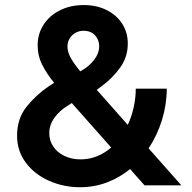

<svg xmlns="http://www.w3.org/2000/svg" viewBox="-20 -747 774 774"><path d="M48.8 -200.2Q48.8 -268.6 86.7 -316.2Q124.5 -363.8 176.8 -399.4L198.2 -413.1Q168.9 -448.7 150.4 -485.4Q131.8 -522 131.8 -564.5Q131.8 -610.4 155.5 -647.2Q179.2 -684.1 221.4 -705.3Q263.7 -726.6 317.4 -726.6Q369.6 -726.6 410.2 -706.3Q450.7 -686 472.9 -650.9Q495.1 -615.7 495.1 -572.3Q495.6 -517.6 464.1 -474.1Q432.6 -430.7 389.6 -399.4L370.1 -384.8L495.1 -243.7Q510.7 -277.3 519 -314.7Q527.3 -352.1 527.3 -389.6H652.3Q652.3 -326.7 633.3 -264.4Q614.3 -202.1 579.1 -148.9L710.9 0H562.5L504.4 -65.4Q461.9 -30.8 410.9 -11.5Q359.9 7.8 302.7 7.8Q237.3 7.8 179 -17.6Q120.6 -43 84.7 -90.3Q48.8 -137.7 48.8 -200.2ZM304.7 -104.5Q339.4 -104.5 370.6 -116.9Q401.9 -129.4 428.2 -152.3L269.5 -331.5L254.9 -322.3Q220.2 -301.3 199.2 -272Q178.2 -242.7 178.7 -209Q178.7 -180.2 194.8 -156.2Q210.9 -132.3 239.7 -118.4Q268.6 -104.5 304.7 -104.5ZM303.7 -459.5 309.6 -462.9Q338.4 -479 358.9 -505.1Q379.4 -531.2 379.9 -560.5Q379.4 -587.4 362.8 -605Q346.2 -622.6 317.4 -623Q297.9 -623 283 -614Q268.1 -605 260 -590.6Q252 -576.2 252 -559.6Q252 -536.6 265.6 -512.7Q279.3 -488.8 303.7 -459.5Z"/></svg>

Font: Reddit Sans Vanilla
Style: Bold
Weight: 700
Designer: Stephen Hutchings
Foundry: Reddit
Version: Version 1.013